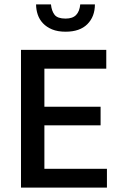

<svg xmlns="http://www.w3.org/2000/svg" viewBox="-20 -858 546 878"><path d="M76 -630H466V-544H183V-370H440V-285H183V-86H469V0H76ZM213 -838Q216 -808 229.5 -790.5Q243 -773 280 -773Q312 -773 328 -789.5Q344 -806 347 -838H414Q414 -782 379.5 -747.5Q345 -713 280 -713Q244 -713 218.5 -723.5Q193 -734 176.5 -751.5Q160 -769 152.5 -791.5Q145 -814 145 -838Z"/></svg>

Font: Mukta Malar Medium
Style: Regular
Weight: 500
Designer: Aadarsh Rajan, Girish Dalvi, Yashodeep Gholap
Foundry: Ek Type
Version: Version 2.538;PS 1.000;hotconv 16.6.51;makeotf.lib2.5.65220;